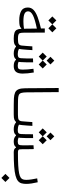

<svg xmlns="http://www.w3.org/2000/svg" viewBox="1001 -1734 927 2970"><g transform="rotate(90 1465.0 -249.5)"><path d="M296.4 -83Q205.6 -83 151.1 -112.8Q96.7 -142.6 96.7 -215.8Q96.7 -268.6 134.3 -304.7Q171.9 -340.8 244.4 -367.7Q316.9 -394.5 421.4 -418.9L420.4 -478.5H484.4L486.3 -149.9Q486.8 -113.3 492.9 -94.5Q499 -75.7 520.3 -69.3Q541.5 -63 585.9 -63Q606.4 -63 613.8 -57.1Q621.1 -51.3 621.1 -33.2Q621.1 -15.1 613 -6.6Q605 2 580.1 2Q521.5 2 488.8 -8.8Q456.1 -19.5 442.1 -44.9Q428.2 -70.3 425.8 -114.3L414.6 -113.8Q403.8 -95.7 374.8 -89.4Q345.7 -83 296.4 -83ZM422.4 -355.5Q282.7 -327.1 219.2 -295.9Q155.8 -264.6 155.8 -220.7Q155.8 -183.1 191.7 -165.3Q227.5 -147.5 312.5 -147.5Q334.5 -147.5 366 -149.7Q397.5 -151.9 424.8 -156.7ZM418.5 -533.7 357.4 -594.2 296.4 -533.7 234.9 -595.2 296.4 -657.2 357.4 -595.7 418.5 -657.2 480.5 -595.2Z M581.1 2 585.9 -63Q645 -63 663.6 -76.7Q682.1 -90.3 685.5 -124Q689.5 -166.5 692.1 -203.6Q694.8 -240.7 697.8 -285.6L755.9 -286.6Q753.4 -243.7 750.5 -204.8Q747.6 -166 743.7 -125Q740.7 -97.2 737.3 -79.1Q754.9 -68.8 776.1 -64.5Q797.4 -60.1 817.4 -60.1Q851.1 -60.1 865 -70.6Q878.9 -81.1 880.9 -107.9Q883.8 -141.6 884.5 -193.4Q885.3 -245.1 885.3 -295.9L944.3 -297.9Q945.3 -249 944.6 -196.8Q943.8 -144.5 940.9 -105.5Q939.9 -89.4 937 -72.3Q963.4 -60.1 1000.5 -60.1Q1033.7 -60.1 1045.7 -75.2Q1057.6 -90.3 1057.6 -134.8Q1057.6 -174.3 1054.2 -214.6Q1050.8 -254.9 1044.4 -302.7L1101.6 -308.6Q1118.7 -210.4 1118.7 -136.2Q1118.7 -62.5 1089.8 -30.3Q1061 2 1002 2Q969.2 2 945.3 -5.9Q921.4 -13.7 905.3 -32.7H897Q884.3 -12.7 861.1 -5.4Q837.9 2 809.1 2Q777.8 2 750.2 -5.9Q722.7 -13.7 702.6 -32.7H693.4Q682.6 -17.6 660.2 -7.8Q637.7 2 581.1 2ZM978 -384.8 917 -445.8 856 -384.8 794.4 -446.3 856 -508.3 917 -446.8 978 -508.3 1039.6 -446.3ZM918 -506.8 858.9 -565.9 918 -625.5 977.1 -565.9Z M1752 2Q1739.3 2 1726.8 2Q1714.4 2 1702.1 2Q1648.4 2 1598.6 1.7Q1548.8 1.5 1503.9 -0.5Q1447.3 -3.4 1412.6 -18.8Q1377.9 -34.2 1362.1 -71Q1346.2 -107.9 1345.7 -175.3L1341.8 -693.4H1405.3L1409.2 -197.3Q1409.7 -141.1 1418.7 -113.3Q1427.7 -85.4 1451.7 -75.7Q1475.6 -65.9 1519.5 -64.5Q1560.1 -63.5 1605.2 -63.2Q1650.4 -63 1707 -63Q1719.2 -63 1731.9 -63Q1744.6 -63 1757.8 -63Q1778.3 -63 1778.3 -33.7Q1778.3 2 1752 2Z M1981 2Q1949.7 2 1922.4 -5.9Q1895 -13.7 1875.5 -32.7H1865.7Q1853.5 -17.6 1830.8 -7.8Q1808.1 2 1752.9 2L1757.8 -63Q1816.9 -63 1835 -76.7Q1853 -90.3 1856.4 -124Q1860.4 -166.5 1863 -203.6Q1865.7 -240.7 1868.7 -285.6L1927.7 -286.6Q1925.3 -243.7 1922.4 -204.8Q1919.4 -166 1915.5 -125Q1912.6 -98.1 1909.2 -79.1Q1926.3 -68.8 1947.8 -64.5Q1969.2 -60.1 1989.3 -60.1Q2025.4 -60.1 2038.6 -70.6Q2051.8 -81.1 2053.7 -107.9Q2056.2 -141.6 2056.6 -193.4Q2057.1 -245.1 2057.1 -295.9L2116.2 -297.9Q2117.2 -249 2116.5 -196.8Q2115.7 -144.5 2112.8 -105Q2111.8 -88.9 2108.9 -72.3Q2124 -65.4 2139.4 -62.7Q2154.8 -60.1 2168.5 -60.1Q2206.1 -60.1 2217.3 -75.2Q2228.5 -90.3 2228.5 -134.8Q2228.5 -174.3 2228.3 -213.9Q2228 -253.4 2227.1 -303.7L2286.6 -307.6Q2288.1 -256.3 2288.3 -213.4Q2288.6 -170.4 2288.6 -133.3V-131.8Q2288.6 -104 2290.8 -89.1Q2293 -74.2 2304.4 -68.6Q2315.9 -63 2343.8 -63Q2362.3 -63 2369.6 -55.4Q2377 -47.9 2377 -34.2Q2377 -12.2 2366.2 -5.1Q2355.5 2 2337.9 2Q2311.5 2 2293 -5.1Q2274.4 -12.2 2263.2 -32.7H2255.4Q2242.7 -11.2 2219 -4.6Q2195.3 2 2168 2Q2109.9 2 2078.1 -32.7H2068.8Q2056.2 -12.7 2033 -5.4Q2009.8 2 1981 2ZM2149.9 -384.8 2088.9 -445.8 2027.8 -384.8 1966.3 -446.3 2027.8 -508.3 2088.9 -446.8 2149.9 -508.3 2211.4 -446.3ZM2089.8 -506.8 2030.8 -565.9 2089.8 -625.5 2148.9 -565.9Z M2337.9 2Q2325.2 2 2325.2 -33.7Q2325.2 -63 2343.8 -63Q2460.9 -63 2537.8 -67.4Q2614.7 -71.8 2660.2 -81.1Q2705.6 -90.3 2727.5 -105.5Q2749.5 -120.6 2756.1 -142.3Q2762.7 -164.1 2762.7 -192.4Q2762.7 -229 2755.9 -272.7Q2749 -316.4 2739.7 -360.8L2799.8 -369.1Q2811 -321.8 2818.1 -275.4Q2825.2 -229 2825.2 -191.4Q2825.2 -148.9 2815.7 -116.7Q2806.2 -84.5 2778.3 -62Q2750.5 -39.6 2696.5 -25.4Q2642.6 -11.2 2555.2 -4.6Q2467.8 2 2337.9 2ZM2732.9 193.4 2670.4 130.9 2732.9 67.9 2795.4 130.9Z"/></g></svg>

Font: Cascadia Mono PL Light
Style: Regular
Weight: 300
Monospace: yes
Designer: Aaron Bell
Foundry: Saja Typeworks
Version: Version 2404.023; ttfautohint (v1.8.4)